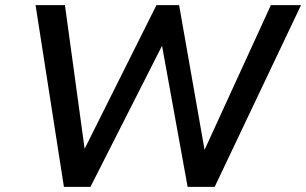

<svg xmlns="http://www.w3.org/2000/svg" viewBox="-20 -725 1188 745"><path d="M228 0 118 -705H232L309 -143H306L587 -705H675L774 -142H773L1031 -705H1148L813 0H708L609 -546H608L331 0Z"/></svg>

Font: Nunito Sans 7pt SemiBold
Style: Italic
Weight: 600
Italic angle: -9°
Designer: Vernon Adams
Foundry: Vernon Adams
Version: Version 3.101;gftools[0.9.27]